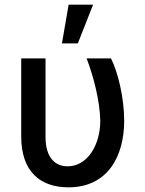

<svg xmlns="http://www.w3.org/2000/svg" viewBox="-20 -797 626 827"><path d="M71.4 -545.5V-208.8C71.4 -57.5 153.8 9.9 274.9 9.9C443.9 9.9 514.9 -123.9 514.9 -277C514.9 -375 488.3 -485.8 458.1 -545.5H353C384.2 -464.5 410.2 -360.1 411.9 -277C411.9 -170.1 355.1 -80.6 271.3 -80.6C221.9 -80.6 176.1 -112.9 176.1 -207.4V-545.5ZM246.8 -610.1H315.3L381 -777H275.6Z"/></svg>

Font: Magic Ui Pro Medium
Style: Regular
Weight: 500
Designer: Stefan Endress, Andreas Faust
Version: Version 1.000;FEAKit 1.0